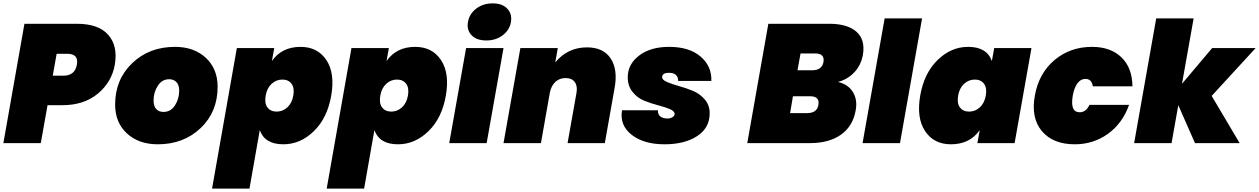

<svg xmlns="http://www.w3.org/2000/svg" viewBox="-20 -849 7469 1139"><path d="M293 -400H356Q424 -400 436 -465Q448 -530 379 -530H316ZM661 -465Q643 -362 560.5 -293.5Q478 -225 350 -225H262L222 0H0L125 -708H435Q565 -708 622.5 -642Q680 -576 661 -465Z M1271 -334Q1271 -185 1170 -89Q1069 7 916 7Q803 7 733 -57.5Q663 -122 663 -229Q663 -377 764 -474Q865 -571 1018 -571Q1131 -571 1201 -506Q1271 -441 1271 -334ZM891 -253Q891 -219 907 -202Q923 -185 950 -185Q993 -185 1018 -224Q1043 -263 1043 -311Q1043 -345 1026.5 -362Q1010 -379 984 -379Q941 -379 916 -340Q891 -301 891 -253Z M1593 -487Q1652 -571 1763 -571Q1864 -571 1916 -493Q1968 -415 1945 -282Q1922 -149 1842 -71Q1762 7 1661 7Q1551 7 1521 -77L1460 270H1238L1385 -564H1607ZM1684.5 -212Q1712 -237 1720 -282Q1728 -327 1709.5 -352Q1691 -377 1655 -377Q1619 -377 1591.5 -352Q1564 -327 1556 -282Q1548 -237 1566.5 -212Q1585 -187 1621 -187Q1657 -187 1684.5 -212Z M2273 -487Q2332 -571 2443 -571Q2544 -571 2596 -493Q2648 -415 2625 -282Q2602 -149 2522 -71Q2442 7 2341 7Q2231 7 2201 -77L2140 270H1918L2065 -564H2287ZM2364.5 -212Q2392 -237 2400 -282Q2408 -327 2389.5 -352Q2371 -377 2335 -377Q2299 -377 2271.5 -352Q2244 -327 2236 -282Q2228 -237 2246.5 -212Q2265 -187 2301 -187Q2337 -187 2364.5 -212Z M2645 0 2745 -564H2967L2867 0ZM2865 -609Q2807 -609 2777.5 -640Q2748 -671 2756 -718Q2764 -766 2804.5 -797.5Q2845 -829 2903 -829Q2960 -829 2989.5 -797.5Q3019 -766 3011 -718Q3003 -671 2962.5 -640Q2922 -609 2865 -609Z M3347 0 3400 -299Q3407 -339 3389.5 -362.5Q3372 -386 3336 -386Q3299 -386 3274.5 -363Q3250 -340 3242 -300L3189 0H2967L3067 -564H3289L3274 -479Q3348 -568 3462 -568Q3559 -568 3602.5 -502.5Q3646 -437 3626 -327L3568 0Z M4190 -177Q4190 -90 4115.5 -41.5Q4041 7 3922 7Q3799 7 3727 -49.5Q3655 -106 3670 -195H3883Q3882 -170 3897.5 -158Q3913 -146 3940 -146Q3957 -146 3969.5 -154Q3982 -162 3982 -173Q3982 -190 3953.5 -202Q3925 -214 3884 -224.5Q3843 -235 3802 -251.5Q3761 -268 3732.5 -303.5Q3704 -339 3704 -391Q3704 -468 3771.5 -519.5Q3839 -571 3949 -571Q4069 -571 4136 -513.5Q4203 -456 4200 -369H4003Q4003 -417 3948 -417Q3908 -417 3908 -391Q3908 -375 3937 -362.5Q3966 -350 4007.5 -338.5Q4049 -327 4090.5 -310Q4132 -293 4161 -259Q4190 -225 4190 -177Z M4835 -227Q4844 -278 4785 -278H4684L4667 -178H4768Q4827 -178 4835 -227ZM4865 -481Q4874 -532 4815 -532H4729L4711 -432H4797Q4856 -432 4865 -481ZM5056 -194Q5040 -101 4969.5 -50.5Q4899 0 4784 0H4413L4538 -708H4899Q5007 -708 5060.5 -661Q5114 -614 5099 -524Q5088 -462 5047.5 -419.5Q5007 -377 4951 -363Q5013 -348 5040.5 -301.5Q5068 -255 5056 -194Z M5097 0 5228 -740H5450L5319 0Z M5723 -571Q5834 -571 5864 -487L5878 -564H6099L5999 0H5778L5792 -77Q5733 7 5621 7Q5520 7 5468 -71Q5416 -149 5439 -282Q5462 -415 5542 -493Q5622 -571 5723 -571ZM5792.5 -212Q5820 -237 5828 -282Q5836 -327 5817.5 -352Q5799 -377 5763 -377Q5727 -377 5699.5 -352Q5672 -327 5664 -282Q5656 -237 5674.5 -212Q5693 -187 5729 -187Q5765 -187 5792.5 -212Z M6458 -571Q6568 -571 6632.5 -509Q6697 -447 6698 -337H6463Q6456 -381 6419 -381Q6392 -381 6372.5 -356Q6353 -331 6344 -282Q6327 -183 6385 -183Q6423 -183 6443 -227H6678Q6639 -117 6552.5 -55Q6466 7 6356 7Q6227 7 6161 -71Q6095 -149 6119 -282Q6143 -415 6236 -493Q6329 -571 6458 -571Z M6708 0 6839 -740H7061L6992 -352L7171 -564H7429L7168 -280L7334 0H7069L6970 -225L6930 0Z"/></svg>

Font: Poppins Black
Style: Italic
Weight: 900
Italic angle: -10°
Designer: Ninad Kale (Devanagari), Jonny Pinhorn (Latin)
Foundry: Indian Type Foundry
Version: Version 3.200;PS 1.000;hotconv 16.6.54;makeotf.lib2.5.65590